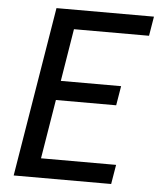

<svg xmlns="http://www.w3.org/2000/svg" viewBox="-53 -781 705 828"><g transform="rotate(5 300.0 -367.5)"><path d="M37 0 158 -735H580L566 -651H241L204 -424H465L451 -340H190L148 -84H473L459 0Z"/></g></svg>

Font: Iosevka Medium Extended
Style: Italic
Weight: 500
Width: 7
Italic angle: -9°
Monospace: yes
Designer: Belleve Invis
Foundry: Belleve Invis
Version: Version 32.5.0; ttfautohint (v1.8.4)